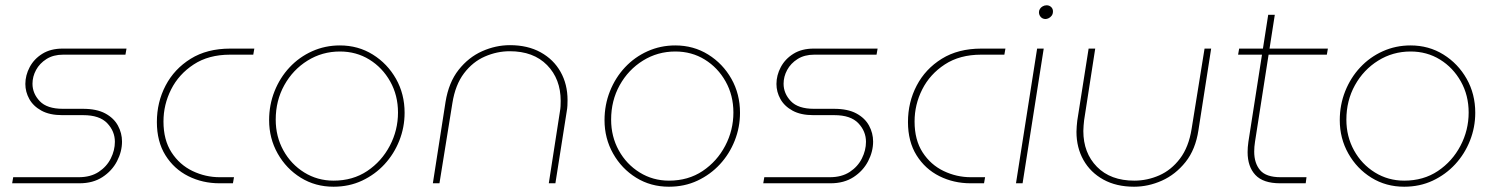

<svg xmlns="http://www.w3.org/2000/svg" viewBox="-20 -694 5668 727"><path d="M26 0 30 -23H278Q323 -23 353.5 -43Q384 -63 399.5 -94Q415 -125 415 -157Q415 -197 386 -227.5Q357 -258 295 -258H216Q168 -258 137 -275Q106 -292 91 -319Q76 -346 76 -376Q76 -409 92.5 -440Q109 -471 140.5 -490.5Q172 -510 217 -510H459L455 -487H219Q182 -487 156 -470.5Q130 -454 116.5 -429Q103 -404 103 -377Q103 -340 130.5 -311Q158 -282 218 -282H294Q346 -282 378.5 -264.5Q411 -247 426.5 -218.5Q442 -190 442 -158Q442 -120 423 -83.5Q404 -47 368 -23.5Q332 0 281 0Z M811 0Q747 0 693 -27Q639 -54 606.5 -106Q574 -158 574 -232Q574 -307 607 -370Q640 -433 702 -471.5Q764 -510 852 -510H943L939 -487H851Q770 -487 713.5 -450Q657 -413 628 -355.5Q599 -298 599 -234Q599 -164 629.5 -117Q660 -70 709 -46.5Q758 -23 812 -23H866L862 0Z M1243 13Q1174 13 1119 -21Q1064 -55 1031.5 -112.5Q999 -170 999 -239Q999 -297 1019.5 -348.5Q1040 -400 1076.5 -439Q1113 -478 1162 -500Q1211 -522 1267 -522Q1336 -522 1391.5 -487.5Q1447 -453 1479.5 -395.5Q1512 -338 1512 -267Q1512 -212 1492 -161.5Q1472 -111 1436 -72Q1400 -33 1351 -10Q1302 13 1243 13ZM1243 -10Q1316 -10 1370.5 -46.5Q1425 -83 1456 -142Q1487 -201 1487 -268Q1487 -333 1457.5 -385.5Q1428 -438 1378.5 -468.5Q1329 -499 1267 -499Q1200 -499 1144.5 -464.5Q1089 -430 1056.5 -371.5Q1024 -313 1024 -241Q1024 -177 1053 -124.5Q1082 -72 1132 -41Q1182 -10 1243 -10Z M1619 0 1667 -308Q1679 -382 1716.5 -429.5Q1754 -477 1805.5 -500Q1857 -523 1911 -523Q1978 -523 2027 -496Q2076 -469 2102.5 -422Q2129 -375 2129 -315Q2129 -305 2128.5 -294.5Q2128 -284 2126 -273L2083 0H2058L2100 -271Q2102 -282 2102.5 -292Q2103 -302 2103 -312Q2103 -395 2051.5 -447.5Q2000 -500 1910 -500Q1862 -500 1816 -480Q1770 -460 1737 -416.5Q1704 -373 1693 -304L1644 0Z M2513 13Q2444 13 2389 -21Q2334 -55 2301.5 -112.5Q2269 -170 2269 -239Q2269 -297 2289.5 -348.5Q2310 -400 2346.5 -439Q2383 -478 2432 -500Q2481 -522 2537 -522Q2606 -522 2661.5 -487.5Q2717 -453 2749.5 -395.5Q2782 -338 2782 -267Q2782 -212 2762 -161.5Q2742 -111 2706 -72Q2670 -33 2621 -10Q2572 13 2513 13ZM2513 -10Q2586 -10 2640.5 -46.5Q2695 -83 2726 -142Q2757 -201 2757 -268Q2757 -333 2727.5 -385.5Q2698 -438 2648.5 -468.5Q2599 -499 2537 -499Q2470 -499 2414.5 -464.5Q2359 -430 2326.5 -371.5Q2294 -313 2294 -241Q2294 -177 2323 -124.5Q2352 -72 2402 -41Q2452 -10 2513 -10Z M2870 0 2874 -23H3122Q3167 -23 3197.5 -43Q3228 -63 3243.5 -94Q3259 -125 3259 -157Q3259 -197 3230 -227.5Q3201 -258 3139 -258H3060Q3012 -258 2981 -275Q2950 -292 2935 -319Q2920 -346 2920 -376Q2920 -409 2936.5 -440Q2953 -471 2984.5 -490.5Q3016 -510 3061 -510H3303L3299 -487H3063Q3026 -487 3000 -470.5Q2974 -454 2960.5 -429Q2947 -404 2947 -377Q2947 -340 2974.5 -311Q3002 -282 3062 -282H3138Q3190 -282 3222.5 -264.5Q3255 -247 3270.5 -218.5Q3286 -190 3286 -158Q3286 -120 3267 -83.5Q3248 -47 3212 -23.5Q3176 0 3125 0Z M3655 0Q3591 0 3537 -27Q3483 -54 3450.5 -106Q3418 -158 3418 -232Q3418 -307 3451 -370Q3484 -433 3546 -471.5Q3608 -510 3696 -510H3787L3783 -487H3695Q3614 -487 3557.5 -450Q3501 -413 3472 -355.5Q3443 -298 3443 -234Q3443 -164 3473.5 -117Q3504 -70 3553 -46.5Q3602 -23 3656 -23H3710L3706 0Z M3827 0 3907 -510H3932L3852 0ZM3939 -622Q3928 -622 3921 -629.5Q3914 -637 3914 -648Q3914 -654 3917.5 -660Q3921 -666 3928 -670Q3935 -674 3943 -674Q3953 -674 3960 -667.5Q3967 -661 3967 -651Q3967 -641 3962 -634.5Q3957 -628 3950.5 -625Q3944 -622 3939 -622Z M4566 -510 4518 -202Q4507 -128 4469 -80.5Q4431 -33 4379.5 -10Q4328 13 4274 13Q4207 13 4158 -14Q4109 -41 4082.5 -88Q4056 -135 4056 -195Q4056 -205 4057 -216Q4058 -227 4059 -237L4102 -510H4127L4085 -239Q4084 -229 4083 -218.5Q4082 -208 4082 -198Q4082 -115 4133.5 -62.5Q4185 -10 4275 -10Q4324 -10 4369.5 -30Q4415 -50 4448 -93.5Q4481 -137 4492 -206L4541 -510Z M4827 0Q4763 0 4733.5 -31.5Q4704 -63 4704 -118Q4704 -136 4707 -157L4782 -638H4807L4732 -157Q4729 -138 4729 -120Q4729 -76 4751.5 -49.5Q4774 -23 4829 -23H4927L4924 0ZM4668 -487 4672 -510H5008L5004 -487Z M5297 13Q5228 13 5173 -21Q5118 -55 5085.5 -112.5Q5053 -170 5053 -239Q5053 -297 5073.5 -348.5Q5094 -400 5130.5 -439Q5167 -478 5216 -500Q5265 -522 5321 -522Q5390 -522 5445.5 -487.5Q5501 -453 5533.5 -395.5Q5566 -338 5566 -267Q5566 -212 5546 -161.5Q5526 -111 5490 -72Q5454 -33 5405 -10Q5356 13 5297 13ZM5297 -10Q5370 -10 5424.5 -46.5Q5479 -83 5510 -142Q5541 -201 5541 -268Q5541 -333 5511.5 -385.5Q5482 -438 5432.5 -468.5Q5383 -499 5321 -499Q5254 -499 5198.5 -464.5Q5143 -430 5110.5 -371.5Q5078 -313 5078 -241Q5078 -177 5107 -124.5Q5136 -72 5186 -41Q5236 -10 5297 -10Z"/></svg>

Font: MuseoModerno Thin Thin
Style: Italic
Weight: 250
Italic angle: -9°
Version: Version 1.003